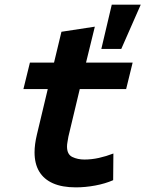

<svg xmlns="http://www.w3.org/2000/svg" viewBox="-20 -796 627 828"><path d="M307 12Q248 12 208.5 -5.5Q169 -23 149 -56.5Q129 -90 129 -139Q129 -156 131.5 -175Q134 -194 139 -215L186 -412H81L109 -526H213L245 -659L389 -681L351 -526H552L524 -412H324L275 -207Q273 -194 271 -183.5Q269 -173 269 -164Q269 -130 292 -119Q315 -108 344 -108Q375 -108 406.5 -115Q438 -122 469 -134L468 -19Q434 -4 391 4Q348 12 307 12ZM417 -585 462 -776H587L503 -585Z"/></svg>

Font: Ubuntu Sans Mono
Style: Italic
Weight: 400
Italic angle: -13.5°
Monospace: yes
Designer: Dalton Maag Ltd
Foundry: Dalton Maag Ltd
Version: Version 1.006